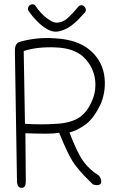

<svg xmlns="http://www.w3.org/2000/svg" viewBox="-20 -915 540 915"><path d="M69 -714Q108 -726 152.5 -731Q197 -736 247 -732Q346 -726 404 -680Q463 -632 476 -561Q488 -488 461 -422Q430 -355 391 -324Q369 -308 349.5 -298Q330 -288 311 -284Q328 -239 344 -205Q360 -171 376 -148Q392 -126 411 -108.5Q430 -91 452 -78Q467 -56 461 -42Q453 -27 423 -36Q402 -56 382 -77Q362 -98 344 -121Q325 -144 305 -184.5Q285 -225 262 -282Q237 -278 197 -278Q157 -278 101 -280L103 -51Q103 -20 84 -20Q64 -18 61 -48L51 -667Q49 -703 69 -714ZM99 -325Q176 -320 249 -325Q285 -327 312.5 -335Q340 -343 359 -356Q379 -370 394 -390.5Q409 -411 420 -438Q442 -490 431 -549Q419 -605 375 -646Q329 -686 246 -689Q204 -691 166 -687Q128 -683 93 -672ZM246 -764Q226 -764 205 -776Q184 -788 166 -805Q148 -822 135 -838Q122 -854 118 -861Q112 -866 113.5 -875.5Q115 -885 122 -890Q128 -895 136.5 -894.5Q145 -894 149 -887Q175 -849 203.5 -828Q232 -807 248 -807Q279 -807 303.5 -829.5Q328 -852 353 -883Q359 -890 368 -890Q377 -890 382 -884Q388 -878 389 -870Q390 -862 385 -856Q377 -848 359 -828Q341 -808 315 -789.5Q289 -771 257 -765Q253 -764 246 -764Z"/></svg>

Font: Yomogi
Style: Regular
Weight: 400
Designer: satsuyako
Foundry: satsuyako
Version: Version 3.100